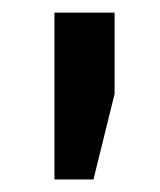

<svg xmlns="http://www.w3.org/2000/svg" viewBox="-20 -782 259 310"><path d="M165 -630.4 130.9 -492.2H67.9V-761.7H165Z"/></svg>

Font: Roboto Avanza Slab
Style: Bold
Weight: 700
Designer: Google
Version: Version 1.100263; 2013; ttfautohint (v0.94.20-1c74) -l 8 -r 